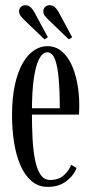

<svg xmlns="http://www.w3.org/2000/svg" viewBox="-20 -704 350 734"><path d="M162.5 10.5Q126.5 10.5 100.5 -11.8Q74.5 -34 58 -72.2Q41.5 -110.5 33.8 -159.8Q26 -209 26 -263Q26 -330 37 -380Q48 -430 67 -462.8Q86 -495.5 110.2 -511.5Q134.5 -527.5 160.5 -527.5Q191.5 -527.5 214.5 -509Q237.5 -490.5 252.5 -458.8Q267.5 -427 275.2 -386.8Q283 -346.5 283 -304Q283 -294.5 282.8 -285Q282.5 -275.5 282 -266H95V-290H208.5Q208.5 -357 204.2 -404.8Q200 -452.5 189.8 -478.2Q179.5 -504 160.5 -504Q143 -504 129.8 -479Q116.5 -454 109.2 -403.2Q102 -352.5 102 -275Q102 -221 104.5 -174Q107 -127 114.2 -91.5Q121.5 -56 135.2 -36Q149 -16 171.5 -16Q205.5 -16 225.2 -35Q245 -54 252 -74L272.5 -62Q262.5 -33.5 233.8 -11.5Q205 10.5 162.5 10.5ZM243 -553.5 164 -629.5Q156 -637 150.8 -644.5Q145.5 -652 145.5 -660Q145.5 -670.5 152.2 -677.2Q159 -684 169 -684Q182.5 -684 190.5 -676Q198.5 -668 204 -658L256 -561.5ZM150 -553.5 71 -629.5Q63 -637 58 -644.5Q53 -652 53 -660Q53 -670.5 59.5 -677.2Q66 -684 76 -684Q89.5 -684 97.5 -676Q105.5 -668 111 -658L163 -561.5Z"/></svg>

Font: Imbue 48pt
Style: Regular
Weight: 400
Designer: Tyler Finck
Foundry: Etcetera Type Company
Version: Version 1.102